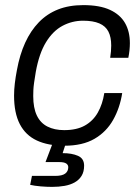

<svg xmlns="http://www.w3.org/2000/svg" viewBox="-20 -558 545 751"><path d="M232 12Q168 12 124 -8.5Q80 -29 57.5 -72.5Q35 -116 35 -184Q35 -207 38 -232Q41 -257 46 -283Q57 -344 78.5 -391Q100 -438 132 -471Q164 -504 207 -521Q250 -538 306 -538Q370 -538 410 -519.5Q450 -501 469 -468Q488 -435 488 -389Q488 -376 486.5 -361.5Q485 -347 482 -332H411Q413 -345 414 -357Q415 -369 415 -380Q415 -413 404 -434.5Q393 -456 368.5 -466.5Q344 -477 305 -477Q262 -477 224.5 -457Q187 -437 160 -393Q133 -349 120 -277Q116 -253 113.5 -235.5Q111 -218 110.5 -205.5Q110 -193 110 -182Q110 -136 124 -106.5Q138 -77 165.5 -63Q193 -49 231 -49Q280 -49 312 -67Q344 -85 362.5 -117.5Q381 -150 388 -194H458Q449 -136 422.5 -89Q396 -42 349.5 -15Q303 12 232 12ZM184 173Q163 173 139 171Q115 169 98 165L105 130H196Q223 130 235 121Q247 112 247 96Q247 87 239 81.5Q231 76 212 76H158L191 -11H242L225 41Q261 41 285 51.5Q309 62 309 90Q309 114 299 130Q289 146 272 155.5Q255 165 232.5 169Q210 173 184 173Z"/></svg>

Font: Archivo SemiBold Light
Style: Italic
Weight: 300
Italic angle: -10°
Version: Version 2.001